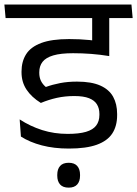

<svg xmlns="http://www.w3.org/2000/svg" viewBox="-37 -653 613 858"><path d="M321.4 -572.4H546.6L541.3 -632.6H316ZM450.7 -593.5H375.7V-478.4L450.7 -478.1ZM555.8 -572.4 550.4 -632.6H-17.4L-12 -572.4ZM374.9 -593.3V-423.5Q379.8 -421.9 390.2 -419Q400.7 -416.1 412.8 -413.1Q424.9 -410.1 435.5 -407.5Q446.1 -405 451.2 -403.6V-593.3ZM50.9 -119.4 56.5 -42.7Q95.9 -17.5 150 -3.3Q204 10.9 270.8 10.9Q348.1 10.9 395.6 -6.2Q443.1 -23.4 464.8 -56.6Q486.4 -89.8 486.4 -138.1V-144Q486.4 -188.2 468.6 -220.6Q450.7 -253 411.3 -270.6Q371.8 -288.3 307.1 -288.3Q266.2 -288.3 232.2 -281.8Q198.2 -275.3 167.8 -264.3Q153.4 -276.3 145.9 -291.8Q138.5 -307.3 138.5 -327.4V-330.2Q138.5 -357.8 153.2 -376.7Q168 -395.6 201.1 -405.4Q234.3 -415.2 289.7 -415.2Q330.5 -415.2 370.7 -412.1Q410.8 -409 451.2 -402.4V-461.7Q405.8 -469.9 363.1 -474.1Q320.4 -478.4 271.9 -478.4Q194 -478.4 147.2 -460.9Q100.5 -443.4 79.8 -410.8Q59.2 -378.2 59.2 -333.4V-329.7Q59.2 -286.4 81.5 -252.6Q103.9 -218.8 145.5 -193Q181 -207.7 217.5 -215.8Q254.1 -223.8 295 -223.8Q336.7 -223.8 361.2 -214Q385.7 -204.2 396.4 -186.3Q407.2 -168.5 407.2 -143.9V-139.4Q407.2 -110.9 392.8 -92Q378.5 -73.1 347.4 -63.9Q316.2 -54.7 265.2 -54.7Q205.1 -54.7 151.7 -71.6Q98.4 -88.5 50.9 -119.4ZM270 185.5Q295.5 185.5 308.1 171.3Q320.7 157 320.7 132.3Q320.7 131.8 320.7 130.3Q320.7 128.8 320.7 128.2Q320.7 103 308.1 88.7Q295.5 74.4 270 74.4Q244.1 74.4 231.5 88.7Q218.9 103 218.9 128.2Q218.9 128.8 218.9 130.3Q218.9 131.8 218.9 132.3Q218.9 157 231.5 171.3Q244.1 185.5 270 185.5Z"/></svg>

Font: Anek Devanagari Medium
Style: Regular
Weight: 500
Designer: Kailash Malviya (Devanagari) & Yesha Goshar (Latin)
Foundry: Ek Type
Version: Version 1.003